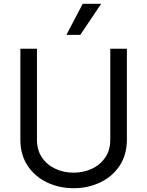

<svg xmlns="http://www.w3.org/2000/svg" viewBox="-20 -986 781 1019"><path d="M565.3 -727.3H653.4V-245.7Q653.4 -164.1 614.7 -106.2Q576 -48.3 511.7 -17.8Q447.4 12.8 370.7 12.8Q294 12.8 229.8 -17.8Q165.5 -48.3 126.8 -106.2Q88.1 -164.1 88.1 -245.7V-727.3H176.1V-245.7Q176.1 -188.9 203.1 -149.7Q230.1 -110.4 274.5 -90Q318.9 -69.6 370.7 -69.6Q422.6 -69.6 467 -90Q511.4 -110.4 538.4 -149.7Q565.3 -188.9 565.3 -245.7ZM332.4 -801.1 419 -965.9H517L406.2 -801.1Z"/></svg>

Font: Inter UI
Style: Regular
Weight: 400
Designer: Rasmus Andersson
Foundry: rsms
Version: 3.2;8d6f07862